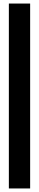

<svg xmlns="http://www.w3.org/2000/svg" viewBox="-20 -892 220 1083"><path d="M150 171H30V-872H150Z"/></svg>

Font: Promplate
Style: Bold
Weight: 400
Designer: Evgeny Tarasenko
Foundry: Evgeny Tarasenko
Version: Version 1.000